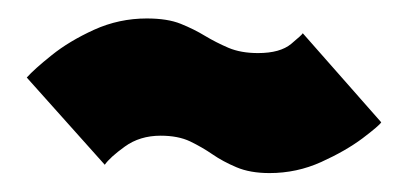

<svg xmlns="http://www.w3.org/2000/svg" viewBox="-20 -450 442 208"><path d="M272 -262.5Q301.5 -262.5 328 -274.5Q354.5 -286.5 372.8 -300.2Q391 -314 393 -317.5L308 -414Q307.5 -412.5 295.5 -402.5Q283.5 -392.5 259.5 -392.5Q241 -392.5 227.5 -398.2Q214 -404 202 -411.2Q190 -418.5 175.8 -424.2Q161.5 -430 139 -430Q109 -430 82 -417.8Q55 -405.5 36 -390.2Q17 -375 9 -366L93.5 -271.5Q99 -279.5 115.2 -291.2Q131.5 -303 154 -303Q173 -303 186 -296.8Q199 -290.5 210.2 -282.8Q221.5 -275 236.2 -268.8Q251 -262.5 272 -262.5Z"/></svg>

Font: Anybody Condensed Black
Style: Regular
Weight: 900
Width: 3
Designer: Tyler Finck
Foundry: Etcetera Type Company
Version: Version 1.113;gftools[0.9.25]